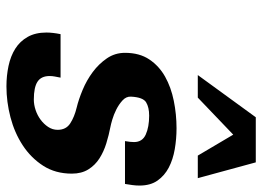

<svg xmlns="http://www.w3.org/2000/svg" viewBox="-129 -671 814 596"><g transform="rotate(90 278.0 -373.0)"><path d="M221 -154Q219 -144 217.5 -136Q216 -128 216 -120Q216 -94 233.5 -82.5Q251 -71 289 -71Q305 -71 321.5 -76.5Q338 -82 351.5 -92Q365 -102 374 -115.5Q383 -129 383 -145Q383 -171 363 -184Q343 -197 314 -204Q289 -210 259 -222.5Q229 -235 203.5 -254Q178 -273 161 -298Q144 -323 144 -354Q144 -399 164.5 -429.5Q185 -460 218 -478.5Q251 -497 293 -505.5Q335 -514 378 -514Q411 -514 443 -508.5Q475 -503 500 -490Q525 -477 540.5 -455Q556 -433 556 -399Q556 -388 554.5 -377Q553 -366 551 -354H418Q421 -371 421 -382Q421 -408 397.5 -418.5Q374 -429 339 -429Q313 -429 297.5 -419.5Q282 -410 280 -373Q279 -358 291.5 -346.5Q304 -335 320 -327Q336 -319 351.5 -314.5Q367 -310 373 -309Q399 -304 425 -296Q451 -288 472 -274.5Q493 -261 506 -240Q519 -219 519 -189Q519 -138 494.5 -100Q470 -62 431 -36.5Q392 -11 344 1.5Q296 14 248 14Q215 14 184.5 7.5Q154 1 131 -13.5Q108 -28 94.5 -52Q81 -76 81 -110Q81 -129 86 -154ZM463 -580 398 -690 283 -580H213L344 -760H484L533 -580Z"/></g></svg>

Font: Perun
Style: Bold Italic
Weight: 700
Italic angle: -12°
Foundry: Copyright (c) Stefan Peev, Context Ltd, 2016
Version: Version 1.027